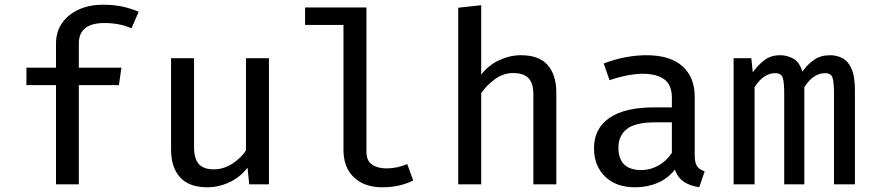

<svg xmlns="http://www.w3.org/2000/svg" viewBox="-20 -790 3732 823"><path d="M421.5 -769.7Q467.7 -769.7 504.6 -761.8Q541.5 -753.8 574.4 -739.5L543.6 -668.7Q517.4 -680.5 487.9 -685.9Q458.5 -691.3 427.7 -691.3Q317.9 -691.3 317.9 -603.6V-500H500.5L489.7 -425.1H317.9V0H220V-425.1H93.3V-500H220V-603.1Q220 -653.3 245.9 -690.8Q271.8 -728.2 317.2 -749Q362.6 -769.7 421.5 -769.7Z M811.8 -540.5V-160Q811.8 -108.7 832.6 -86.4Q853.3 -64.1 896.9 -64.1Q937.9 -64.1 975.6 -88.2Q1013.3 -112.3 1034.4 -145.6V-540.5H1132.8V0H1048.2L1041 -71.3Q1009.7 -30.3 963.3 -8.7Q916.9 12.8 869.2 12.8Q790.8 12.8 752.1 -29.7Q713.3 -72.3 713.3 -147.7V-540.5Z M1550.8 -757.9V-139.5Q1550.8 -100.5 1574.9 -84.4Q1599 -68.2 1636.9 -68.2Q1661 -68.2 1682.8 -73.1Q1704.6 -77.9 1725.6 -86.7L1751.3 -16.4Q1728.7 -4.6 1694.9 4.1Q1661 12.8 1618.5 12.8Q1542.1 12.8 1497.2 -29.7Q1452.3 -72.3 1452.3 -146.7V-683.1H1287.7V-757.9Z M2042.6 -767.7V-470.3Q2074.9 -511.3 2120.3 -532.3Q2165.6 -553.3 2212.8 -553.3Q2290.8 -553.3 2327.7 -511Q2364.6 -468.7 2364.6 -393.3V0H2266.2V-384.6Q2266.2 -433.3 2245.4 -455.1Q2224.6 -476.9 2179.5 -476.9Q2136.4 -476.9 2100.3 -449.7Q2064.1 -422.6 2042.6 -390.8V0H1944.1V-756.9Z M2957.9 -124.1Q2957.9 -91.8 2968.2 -77.2Q2978.5 -62.6 3000.5 -55.4L2977.4 12.3Q2940.5 7.7 2913.1 -9.7Q2885.6 -27.2 2872.8 -63.1Q2843.6 -25.1 2799 -6.2Q2754.4 12.8 2702.1 12.8Q2620.5 12.8 2573.3 -33.3Q2526.2 -79.5 2526.2 -154.9Q2526.2 -239 2592.1 -284.4Q2657.9 -329.7 2781.5 -329.7H2860V-370.8Q2860 -426.7 2826.9 -450.3Q2793.8 -473.8 2734.9 -473.8Q2707.7 -473.8 2671 -467.2Q2634.4 -460.5 2592.8 -446.2L2567.7 -517.9Q2617.4 -536.9 2663.6 -545.1Q2709.7 -553.3 2749.7 -553.3Q2853.8 -553.3 2905.9 -505.6Q2957.9 -457.9 2957.9 -375.9ZM2729.7 -61Q2767.2 -61 2802.3 -80.5Q2837.4 -100 2860 -134.9V-265.6H2788.2Q2702.6 -265.6 2666.7 -236.7Q2630.8 -207.7 2630.8 -157.4Q2630.8 -61 2729.7 -61Z M3538.5 -553.3Q3566.2 -553.3 3590.5 -541Q3614.9 -528.7 3629.7 -496.2Q3644.6 -463.6 3644.6 -402.1V0H3554.9V-387.7Q3554.9 -434.9 3549 -455.6Q3543.1 -476.4 3515.9 -476.4Q3493.3 -476.4 3471 -462.6Q3448.7 -448.7 3427.7 -416.4V0H3341.5V-387.7Q3341.5 -434.9 3335.6 -455.6Q3329.7 -476.4 3302.6 -476.4Q3279.5 -476.4 3257.4 -462.6Q3235.4 -448.7 3214.4 -416.4V0H3124.6V-540.5H3200.5L3206.7 -480Q3229.2 -511.3 3256.7 -532.3Q3284.1 -553.3 3323.6 -553.3Q3354.4 -553.3 3380.8 -538.5Q3407.2 -523.6 3419.5 -483.1Q3441.5 -514.4 3469.7 -533.8Q3497.9 -553.3 3538.5 -553.3Z"/></svg>

Font: Fira Code Retina
Style: Regular
Weight: 450
Monospace: yes
Designer: Carrois Corporate, Edenspiekermann AG, Nikita Prokopov
Foundry: Carrois Corporate, Edenspiekermann AG, Nikita Prokopov
Version: Version 6.002